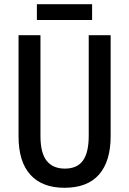

<svg xmlns="http://www.w3.org/2000/svg" viewBox="-20 -881 614 911"><path d="M505 -714V-235Q505 -116 450 -53Q395 10 286 10Q180 10 124 -52Q68 -114 68 -234V-714H172V-236Q172 -155 201.5 -118Q231 -81 288 -81Q346 -81 373.5 -119Q401 -157 401 -237V-714ZM417 -861V-786H155V-861Z"/></svg>

Font: Avrile Sans Condensed Medium
Style: Regular
Weight: 500
Width: 3
Designer: Monotype Design Team
Foundry: Monotype Imaging Inc.
Version: Version 2.001;September 10, 2019;FontCreator 11.5.0.2425 64-